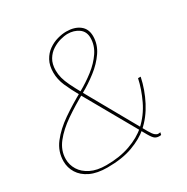

<svg xmlns="http://www.w3.org/2000/svg" viewBox="-170 -889 1014 1043"><g transform="rotate(-30 337.0 -368.0)"><path d="M210 7.5Q145.5 7.5 103.2 -12.8Q61 -33 40 -66.8Q19 -100.5 19 -140.5Q19 -202 57 -251.2Q95 -300.5 156.2 -342.8Q217.5 -385 287.5 -423.5Q337 -451 381.2 -485.2Q425.5 -519.5 453.5 -560.8Q481.5 -602 481.5 -649Q481.5 -689 452.5 -709.5Q423.5 -730 383.5 -730Q364 -730 338 -723Q312 -716 287 -700.2Q262 -684.5 245.5 -657.2Q229 -630 229 -589.5Q229 -565.5 235.2 -541.5Q241.5 -517.5 256.2 -487Q271 -456.5 296 -411.5L497.5 -53.5Q511 -30 521.2 -21.8Q531.5 -13.5 539.5 -13.5Q545 -13.5 548.5 -14.2Q552 -15 553.5 -15.5L550 0Q548.5 0.5 545 0.8Q541.5 1 537 1Q523 1 512 -6.2Q501 -13.5 485 -41.5L280 -403.5Q248 -460 230 -501.8Q212 -543.5 212 -586Q212 -630 228.8 -660.5Q245.5 -691 272 -709.5Q298.5 -728 328.2 -736.2Q358 -744.5 383.5 -744.5Q435 -744.5 466.8 -720.2Q498.5 -696 498.5 -650Q498.5 -598.5 468 -554Q437.5 -509.5 391.2 -473.8Q345 -438 297.5 -411.5Q227.5 -373 167.8 -332Q108 -291 71.8 -245Q35.5 -199 35.5 -145Q35.5 -108.5 55 -77Q74.5 -45.5 113.5 -26Q152.5 -6.5 211 -6.5Q294.5 -6.5 360 -29.8Q425.5 -53 468 -91Q521 -139 551.8 -203.8Q582.5 -268.5 595.5 -330H612Q596.5 -256 561.5 -189Q526.5 -122 474.5 -76.5Q435 -41.5 369.2 -17Q303.5 7.5 210 7.5Z"/></g></svg>

Font: Epilogue Thin
Style: Italic
Weight: 250
Italic angle: -12°
Designer: Tyler Finck
Foundry: Etcetera Type Co
Version: Version 2.112